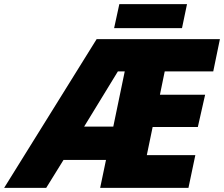

<svg xmlns="http://www.w3.org/2000/svg" viewBox="-81 -902 1076 922"><path d="M467 -767H793L817 -882H492ZM-61 0H141L224 -134H428L400 0H824L857 -157H624L652 -292H869L904 -447H687L710 -559H943L975 -714H383ZM323 -294 485 -559H518L463 -294Z"/></svg>

Font: Noto Sans Black
Style: Italic
Weight: 900
Italic angle: -12°
Designer: Monotype Design Team
Foundry: Monotype Imaging Inc.
Version: Version 2.013